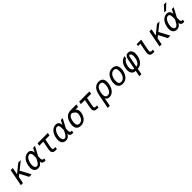

<svg xmlns="http://www.w3.org/2000/svg" viewBox="668 -3251 5893 5893"><g transform="rotate(-45 3614.5 -304.5)"><path d="M47.4 0H140.1L182.6 -219.2L261.7 -282.2L409.2 0H519L336.4 -340.8L591.8 -546.9H482.4L202.1 -319.8L246.6 -546.9H153.8Z M795.4 12.2C887.2 12.2 933.6 -41.5 972.2 -104.5C972.7 -74.2 978 -55.2 988.3 -41C1005.4 -16.6 1037.1 0 1067.4 0H1121.6L1136.2 -76.2H1092.8C1071.8 -76.2 1048.3 -112.8 1048.8 -143.6L1050.3 -250.5L1208 -546.9H1127.9L1051.8 -403.8C1054.7 -502.9 1002 -559.6 913.1 -559.6H904.8C792.5 -555.2 675.8 -468.8 636.2 -272.9C629.4 -238.8 626 -207.5 626 -179.2C626 -55.7 688.5 12.2 795.4 12.2ZM807.6 -62C777.3 -62 751 -82 736.3 -114.3C726.1 -136.2 721.7 -164.1 721.7 -193.4C721.7 -277.3 757.8 -379.4 798.8 -429.2C825.7 -461.9 864.3 -483.9 897.9 -483.9C938.5 -483.9 973.1 -451.7 972.7 -367.2L972.2 -254.4L925.3 -166C887.2 -94.2 846.2 -62 807.6 -62Z M1558.6 0H1612.3L1627 -76.2H1584C1548.8 -76.2 1526.9 -84 1518.1 -99.6C1514.2 -106.9 1512.2 -117.2 1512.2 -131.8C1512.2 -147.5 1514.6 -168 1519.5 -192.9L1571.3 -457H1749.5L1766.6 -546.9H1320.3L1303.2 -457H1479.5L1429.2 -198.2C1423.8 -170.4 1420.9 -146 1420.9 -124C1420.9 -38.6 1464.4 0 1558.6 0Z M1999.5 12.2C2091.3 12.2 2137.7 -41.5 2176.3 -104.5C2176.8 -74.2 2182.1 -55.2 2192.4 -41C2209.5 -16.6 2241.2 0 2271.5 0H2325.7L2340.3 -76.2H2296.9C2275.9 -76.2 2252.4 -112.8 2252.9 -143.6L2254.4 -250.5L2412.1 -546.9H2332L2255.9 -403.8C2258.8 -502.9 2206.1 -559.6 2117.2 -559.6H2108.9C1996.6 -555.2 1879.9 -468.8 1840.3 -272.9C1833.5 -238.8 1830.1 -207.5 1830.1 -179.2C1830.1 -55.7 1892.6 12.2 1999.5 12.2ZM2011.7 -62C1981.4 -62 1955.1 -82 1940.4 -114.3C1930.2 -136.2 1925.8 -164.1 1925.8 -193.4C1925.8 -277.3 1961.9 -379.4 2002.9 -429.2C2029.8 -461.9 2068.4 -483.9 2102.1 -483.9C2142.6 -483.9 2177.2 -451.7 2176.8 -367.2L2176.3 -254.4L2129.4 -166C2091.3 -94.2 2050.3 -62 2011.7 -62Z M2647.9 14.2C2723.6 14.2 2785.6 -10.7 2835 -59.6C2894.5 -118.7 2937 -215.3 2937 -303.7C2937 -363.3 2918 -418.9 2871.6 -457H2989.3L3006.8 -546.9H2755.4C2599.6 -546.9 2503.9 -448.7 2468.3 -272.9C2461.4 -238.3 2458 -206.5 2458 -177.7C2458 -51.3 2524.9 14.2 2647.9 14.2ZM2659.2 -62C2590.3 -62 2554.7 -105.5 2554.7 -190.4C2554.7 -214.4 2557.6 -242.2 2563.5 -272.9C2586.9 -394 2634.3 -450.7 2721.2 -456.5C2736.8 -447.8 2753.9 -438 2773.9 -423.8C2829.1 -384.3 2844.7 -349.6 2844.7 -309.6C2844.7 -297.9 2843.3 -285.6 2841.3 -272.9C2821.8 -145 2753.4 -62 2659.2 -62Z M3364.7 0H3418.5L3433.1 -76.2H3390.1C3355 -76.2 3333 -84 3324.2 -99.6C3320.3 -106.9 3318.4 -117.2 3318.4 -131.8C3318.4 -147.5 3320.8 -168 3325.7 -192.9L3377.4 -457H3555.7L3572.8 -546.9H3126.5L3109.4 -457H3285.6L3235.4 -198.2C3230 -170.4 3227.1 -146 3227.1 -124C3227.1 -38.6 3270.5 0 3364.7 0Z M3610.8 208H3701.2L3754.9 -68.8C3772.9 -14.6 3817.9 14.2 3885.7 14.2C4014.2 14.2 4115.2 -88.4 4152.3 -271C4159.7 -306.2 4163.1 -338.9 4163.1 -368.2C4163.1 -489.7 4102.5 -560.1 3981 -560.1C3845.2 -560.1 3743.2 -472.2 3702.6 -263.7ZM3886.7 -62C3820.3 -62 3785.6 -103.5 3785.6 -187C3785.6 -211.9 3788.6 -240.7 3794.9 -272.9C3822.8 -415 3883.3 -483.9 3968.3 -483.9C4010.7 -483.9 4041.5 -466.8 4056.2 -430.7C4064 -411.6 4067.4 -386.2 4067.4 -357.9C4067.4 -275.9 4038.1 -168.9 3995.1 -115.2C3968.8 -82 3932.6 -62 3886.7 -62Z M4465.3 14.2C4559.1 14.2 4630.4 -25.9 4682.1 -101.1C4731.4 -172.9 4758.3 -268.6 4758.3 -353.5C4758.3 -489.3 4689.5 -560.1 4564.5 -560.1C4471.7 -560.1 4400.4 -521 4348.1 -444.8C4300.8 -376 4271.5 -278.8 4271.5 -191.4C4271.5 -59.6 4337.9 14.2 4465.3 14.2ZM4470.2 -62C4401.9 -62 4367.2 -104 4367.2 -200.7C4367.2 -330.1 4429.7 -483.9 4560.5 -483.9C4628.9 -483.9 4663.6 -441.9 4663.6 -345.2C4663.6 -215.8 4601.1 -62 4470.2 -62Z M4984.4 208H5073.7L5111.8 11.7C5239.7 11.7 5351.6 -91.8 5386.7 -273.4C5393.1 -305.7 5396 -335 5396 -361.8C5396 -483.9 5335 -550.8 5248.5 -550.8C5174.3 -550.8 5122.1 -501.5 5103 -403.3L5038.1 -67.9C5007.3 -67.9 4976.6 -84.5 4960 -118.2C4949.7 -139.2 4944.8 -167 4944.8 -197.8C4944.8 -272.9 4972.7 -365.7 5019.5 -421.9C5039.1 -445.3 5061.5 -462.4 5084.5 -471.2L5100.1 -550.8C5001 -534.7 4893.1 -464.8 4858.4 -272.9C4853 -242.2 4850.1 -213.4 4850.1 -187.5C4850.1 -59.1 4914.6 12.2 5022.5 12.2ZM5127.4 -68.4 5192.4 -403.3C5201.7 -451.2 5218.8 -474.1 5235.8 -474.1C5250.5 -474.1 5271 -458 5284.7 -429.7C5294.4 -409.2 5300.3 -383.3 5300.3 -350.6C5300.3 -328.1 5297.9 -302.7 5292 -273.4C5261.7 -122.6 5187 -68.4 5127.4 -68.4Z M5787.6 2.4H5841.3L5856 -73.7H5813C5761.2 -73.7 5741.2 -85.9 5741.2 -129.4C5741.2 -145.5 5743.7 -165.5 5748.5 -190.4L5817.4 -546.9H5623L5609.4 -477.1H5711.9L5658.2 -195.8C5652.8 -168 5649.9 -143.1 5649.9 -121.6C5649.9 -35.6 5693.4 2.4 5787.6 2.4Z M6067.9 0H6160.6L6203.1 -219.2L6282.2 -282.2L6429.7 0H6539.6L6356.9 -340.8L6612.3 -546.9H6502.9L6222.7 -319.8L6267.1 -546.9H6174.3Z M6908.2 -633.3H6984.4L7177.2 -816.9H7070.3ZM6815.9 12.2C6907.7 12.2 6954.1 -41.5 6992.7 -104.5C6993.2 -74.2 6998.5 -55.2 7008.8 -41C7025.9 -16.6 7057.6 0 7087.9 0H7142.1L7156.7 -76.2H7113.3C7092.3 -76.2 7068.8 -112.8 7069.3 -143.6L7070.8 -250.5L7228.5 -546.9H7148.4L7072.3 -403.8C7075.2 -502.9 7022.5 -559.6 6933.6 -559.6H6925.3C6813 -555.2 6696.3 -468.8 6656.7 -272.9C6649.9 -238.8 6646.5 -207.5 6646.5 -179.2C6646.5 -55.7 6709 12.2 6815.9 12.2ZM6828.1 -62C6797.9 -62 6771.5 -82 6756.8 -114.3C6746.6 -136.2 6742.2 -164.1 6742.2 -193.4C6742.2 -277.3 6778.3 -379.4 6819.3 -429.2C6846.2 -461.9 6884.8 -483.9 6918.5 -483.9C6959 -483.9 6993.7 -451.7 6993.2 -367.2L6992.7 -254.4L6945.8 -166C6907.7 -94.2 6866.7 -62 6828.1 -62Z"/></g></svg>

Font: Hack
Style: Oblique
Weight: 400
Italic angle: -12°
Monospace: yes
Designer: Christopher Simpkins
Foundry: Christopher Simpkins
Version: Version 2.010